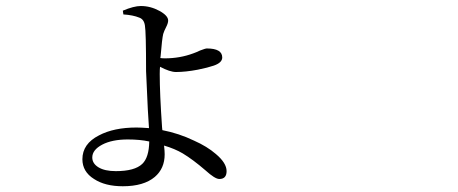

<svg xmlns="http://www.w3.org/2000/svg" viewBox="-20 -571 1540 645"><path d="M392.6 54.7Q333 54.7 295.9 30.3Q256.8 5.9 256.8 -36.1Q256.8 -87.9 312.5 -116.2Q362.3 -142.6 438.5 -142.6Q453.1 -142.6 480.5 -140.6Q479.5 -159.2 476.6 -203.1Q471.7 -299.8 470.7 -332Q470.7 -464.8 466.8 -485.4Q463.9 -505.9 448.2 -511.7Q426.8 -520.5 394.5 -522.5L392.6 -535.2Q429.7 -550.8 453.1 -550.8Q485.4 -550.8 515.1 -534.7Q544.9 -518.6 544.9 -502Q544.9 -493.2 538.1 -480Q531.2 -466.8 528.3 -457Q524.4 -441.4 519.5 -381.8Q518.6 -377.9 518.6 -376Q524.4 -375 534.2 -375Q584 -375 628.9 -391.6Q637.7 -394.5 652.3 -401.4Q669.9 -408.2 674.8 -408.2Q726.6 -408.2 726.6 -377.9Q726.6 -360.4 698.2 -350.6Q678.7 -343.8 644.5 -336.9Q603.5 -329.1 571.3 -329.1Q550.8 -329.1 517.6 -346.7Q516.6 -337.9 516.6 -322.3Q516.6 -256.8 524.4 -143.6L525.4 -133.8Q581.1 -123 631.8 -98.6Q675.8 -79.1 705.1 -53.7Q741.2 -23.4 741.2 3.9Q741.2 30.3 716.8 30.3Q702.1 30.3 669.9 1Q627.9 -35.2 593.8 -55.7Q567.4 -71.3 531.2 -82V-81.1Q533.2 -63.5 533.2 -52.7Q533.2 -4.9 500 23.4Q462.9 54.7 392.6 54.7ZM369.1 3.9Q432.6 3.9 458 -20.5Q480.5 -42 481.4 -95.7Q450.2 -102.5 409.2 -102.5Q356.4 -102.5 323.2 -85Q290 -67.4 290 -42Q290 -21.5 311 -8.8Q332 3.9 369.1 3.9Z"/></svg>

Font: Bpmf Zihi Box R
Style: R
Weight: 400
Foundry: But Ko
Version: Version 1.320